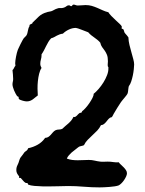

<svg xmlns="http://www.w3.org/2000/svg" viewBox="-20 -792 631 833"><path d="M562 -512.2Q562 -504.9 560.5 -491.5Q559.1 -478 556.2 -464.1Q553.2 -450.2 549.1 -438Q544.9 -425.8 540 -419.9Q538.6 -418 537.8 -413.8Q537.1 -409.7 536.6 -405Q536.1 -400.4 535.6 -395.8Q535.2 -391.1 534.2 -388.2Q532.7 -383.8 528.8 -378.7Q524.9 -373.5 520.5 -368.4Q516.1 -363.3 512 -358.2Q507.8 -353 504.9 -349.1Q496.6 -336.9 488.5 -323.7Q480.5 -310.5 473.1 -297.9Q472.2 -296.4 469.5 -290.8Q466.8 -285.2 465.8 -285.2Q464.4 -282.7 461.9 -282.7Q459.5 -282.7 457 -280.8Q451.7 -277.3 447.8 -272.2Q443.8 -267.1 439.7 -262.2Q435.5 -257.3 430.4 -253.4Q425.3 -249.5 418 -249Q411.6 -235.8 401.9 -225.6Q392.1 -215.3 381.3 -205.6Q370.6 -195.8 360.6 -185.5Q350.6 -175.3 344.2 -162.1Q337.9 -159.2 330.3 -158Q322.8 -156.7 317.9 -151.9Q312 -146.5 304.7 -141.4Q297.4 -136.2 290.8 -130.4Q284.2 -124.5 278.6 -117.9Q272.9 -111.3 270 -104Q281.2 -99.6 293.2 -98.1Q305.2 -96.7 317.1 -96.7Q329.1 -96.7 341.3 -97.4Q353.5 -98.1 365.2 -98.1Q378.4 -98.1 390.4 -95.2Q402.3 -92.3 415 -90.8Q422.4 -89.8 430.4 -90.3Q438.5 -90.8 446.8 -90.8Q459 -90.8 470.9 -88.9Q482.9 -86.9 495.1 -87.9Q499 -82.5 505.1 -77.1Q511.2 -71.8 516.8 -65.9Q522.5 -60.1 526.6 -53.7Q530.8 -47.4 530.8 -40Q530.8 -34.2 527.1 -26.1Q523.4 -18.1 518.1 -10.3Q512.7 -2.4 506.3 3.7Q500 9.8 495.1 12.2Q489.3 14.6 478 16.4Q466.8 18.1 454.6 19Q442.4 20 430.9 20.5Q419.4 21 412.1 21Q378.4 21 344 18.1Q309.6 15.1 275.9 15.1Q264.6 15.1 253.4 15.6Q242.2 16.1 231 16.1Q219.2 16.1 201.2 16.6Q183.1 17.1 164.6 16.6Q146 16.1 129.2 14.6Q112.3 13.2 102.1 8.8L99.1 2H91.8Q85 -2 80.1 -8.3Q75.2 -14.6 69.8 -20H63V-26.9Q57.6 -33.2 54.2 -39.6Q50.8 -45.9 50.8 -54.2Q50.8 -64 53.5 -70.3Q56.2 -76.7 60.1 -85Q63 -92.8 64.9 -99.9Q66.9 -106.9 73.2 -113.8Q76.2 -117.7 78.1 -120.1Q80.1 -122.6 83 -127Q85.9 -132.8 92.8 -136.7Q99.6 -140.6 102.1 -148.9Q124 -153.3 143.6 -164.3Q163.1 -175.3 175.8 -193.8Q184.6 -194.3 190.2 -198.2Q195.8 -202.1 200.4 -207.3Q205.1 -212.4 209.7 -218Q214.4 -223.6 221.2 -227.1Q228 -230 235.6 -230Q243.2 -230 250 -232.9Q256.3 -239.3 263.4 -245.1Q270.5 -251 277.1 -256.8Q283.7 -262.7 289.3 -269.5Q294.9 -276.4 298.8 -285.2L300.8 -284.2Q305.2 -284.2 308.3 -286.1Q311.5 -288.1 314 -290.8Q316.4 -293.5 318.8 -296.1Q321.3 -298.8 324.2 -300.8Q326.7 -302.7 329.1 -302.5Q331.5 -302.2 334 -304.2L336.9 -310.1Q342.8 -314 351.3 -323.5Q359.9 -333 367.7 -344.5Q375.5 -356 381.1 -366.9Q386.7 -377.9 386.2 -384.8Q396.5 -393.1 408 -406.2Q419.4 -419.4 429 -434.8Q438.5 -450.2 444.6 -466.1Q450.7 -481.9 450.2 -496.1V-501Q446.3 -503.9 447.3 -512.2Q448.2 -520.5 448.2 -525.9Q448.2 -543.5 444.1 -554Q439.9 -564.5 434.3 -572.3Q428.7 -580.1 423.1 -587.6Q417.5 -595.2 415 -606.9Q409.2 -613.8 402.6 -619.1Q396 -624.5 388.9 -629.4Q381.8 -634.3 375.2 -639.6Q368.7 -645 362.8 -651.9Q358.9 -653.3 350.8 -656.5Q342.8 -659.7 334.5 -662.8Q326.2 -666 318.8 -668.5Q311.5 -670.9 309.1 -670.9Q293.9 -670.9 278.8 -663.8Q263.7 -656.7 252.9 -646Q245.1 -645 238.8 -642.8Q232.4 -640.6 226.8 -637.5Q221.2 -634.3 215.3 -631.1Q209.5 -627.9 202.1 -626Q194.8 -618.7 189.7 -609.9Q184.6 -601.1 179.9 -591.8Q175.3 -582.5 170.7 -573.5Q166 -564.5 160.2 -556.2V-551.8Q160.2 -543 157.5 -533.9Q154.8 -524.9 154.8 -515.1Q154.8 -510.3 156.2 -505.9Q157.7 -501.5 160.2 -497.1Q153.3 -486.8 149.7 -471.7Q146 -456.5 144.3 -439.9Q142.6 -423.3 142.8 -407Q143.1 -390.6 144 -377.9Q138.2 -374 133.1 -369.4Q127.9 -364.7 122.3 -360.8Q116.7 -356.9 110.4 -354.5Q104 -352.1 96.2 -352.1Q93.3 -352.1 88.6 -352.8Q84 -353.5 78.9 -355Q73.7 -356.4 69.3 -358.2Q64.9 -359.9 63 -361.8Q60.5 -364.3 61 -366.7Q61.5 -369.1 60.1 -372.1L54.2 -375Q51.3 -379.4 47.6 -386Q43.9 -392.6 41 -399.9Q38.1 -407.2 36.1 -414.1Q34.2 -420.9 34.2 -425.8Q34.2 -432.1 35.6 -437.5Q37.1 -442.9 37.1 -449.2Q37.1 -459 36.1 -468.5Q35.2 -478 34.2 -487.8Q38.6 -491.7 40.8 -497.1Q43 -502.4 46.9 -506.8Q46.9 -510.3 46.4 -512.5Q45.9 -514.6 45.9 -517.1Q45.9 -522 46.9 -530Q47.9 -538.1 49.6 -546.4Q51.3 -554.7 53.2 -562.5Q55.2 -570.3 57.1 -575.2Q57.6 -576.7 61.3 -584.5Q64.9 -592.3 69.3 -601.3Q73.7 -610.4 77.9 -617.7Q82 -625 83 -626Q85.9 -629.9 89.4 -632.6Q92.8 -635.3 95.2 -639.2Q97.7 -643.6 98.9 -648.7Q100.1 -653.8 101.1 -658.9Q102.1 -664.1 103.5 -668.9Q105 -673.8 107.9 -678.2V-681.2Q107.9 -684.1 109.9 -685.3Q111.8 -686.5 114.5 -687.5Q117.2 -688.5 119.1 -689.7Q121.1 -690.9 121.1 -693.8Q135.3 -708 148.9 -720.7Q162.6 -733.4 183.1 -738.8Q187.5 -740.7 192.4 -741.2Q197.3 -741.7 202.1 -743.2Q209 -745.6 214.6 -749Q220.2 -752.4 228 -754.9Q234.9 -757.8 242.2 -757.1Q249.5 -756.3 256.8 -758.8Q263.2 -760.7 268.1 -764.9Q272.9 -769 278.8 -769Q282.2 -769 284.2 -767.1Q286.1 -765.1 289.1 -765.1Q291.5 -765.1 293.7 -768.6Q295.9 -772 298.8 -772Q303.7 -772 308.1 -770Q312.5 -768.1 317.9 -768.1Q326.2 -768.1 334.5 -769Q342.8 -770 351.1 -770Q366.2 -770 378.4 -766.4Q390.6 -762.7 402.1 -757.8Q413.6 -752.9 425 -747.6Q436.5 -742.2 450.2 -738.8Q454.1 -731.9 463.1 -722.7Q472.2 -713.4 481.7 -704.6Q491.2 -695.8 498.8 -688.7Q506.3 -681.6 507.8 -678.2Q508.8 -676.3 508.3 -674.3Q507.8 -672.4 507.8 -670.9V-668L515.1 -665Q518.1 -659.7 518.8 -655Q519.5 -650.4 523.9 -646Q527.8 -642.1 531 -637.9Q534.2 -633.8 537.1 -629.9Q537.6 -613.8 541.7 -596.9Q545.9 -580.1 550.3 -564.5Q554.7 -548.8 558.3 -535.4Q562 -522 562 -512.2Z"/></svg>

Font: Margarine
Style: Regular
Weight: 400
Designer: Astigmatic (AOETI)
Foundry: Astigmatic (AOETI)
Version: Version 1.000